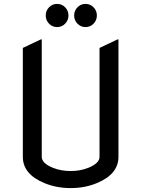

<svg xmlns="http://www.w3.org/2000/svg" viewBox="-20 -960 728 990"><path d="M97.7 -712.9 190.4 -756.8H195.3V-151.4Q195.3 -117.7 254.4 -94.2Q295.4 -78.1 344.2 -78.1Q393.1 -78.1 434.1 -94.2Q493.2 -117.7 493.2 -151.4V-712.9L585.9 -756.8H590.8V-151.4Q590.8 -62 480 -16.1Q418 9.8 344.2 9.8Q270.5 9.8 208.5 -16.1Q97.7 -62 97.7 -151.4ZM379.4 -837.9Q362.3 -855.5 362.3 -880.1Q362.3 -904.8 379.4 -922.4Q396.5 -939.9 420.9 -939.9Q445.3 -939.9 462.4 -922.4Q479.5 -904.8 479.5 -880.1Q479.5 -855.5 462.4 -837.9Q445.3 -820.3 420.9 -820.3Q396.5 -820.3 379.4 -837.9ZM232.9 -837.9Q215.8 -855.5 215.8 -880.1Q215.8 -904.8 232.9 -922.4Q250 -939.9 274.4 -939.9Q298.8 -939.9 315.9 -922.4Q333 -904.8 333 -880.1Q333 -855.5 315.9 -837.9Q298.8 -820.3 274.4 -820.3Q250 -820.3 232.9 -837.9Z"/></svg>

Font: Nova Flat
Style: Book
Weight: 400
Version: Version 2.000